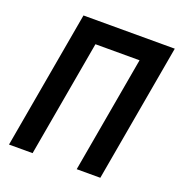

<svg xmlns="http://www.w3.org/2000/svg" viewBox="-126 -800 851 907"><g transform="rotate(20 299.5 -346.5)"><path d="M358.4 0H477.1L599.1 -693.4H140.1L18.1 0H136.7L239.7 -585H461.4Z"/></g></svg>

Font: Cascadia Mono PL SemiBold
Style: Italic
Weight: 600
Italic angle: -10°
Monospace: yes
Designer: Aaron Bell
Foundry: Saja Typeworks
Version: Version 2404.023